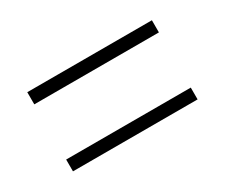

<svg xmlns="http://www.w3.org/2000/svg" viewBox="-54 -561 561 479"><g transform="rotate(-30 226.5 -322.0)"><path d="M47 -436V-401H406V-436ZM47 -242V-208H406V-242Z"/></g></svg>

Font: Noto Sans Gurmukhi UI Condensed ExtraLight
Style: Regular
Weight: 200
Width: 3
Designer: Jelle Bosma - Monotype Design Team
Foundry: Monotype Imaging Inc.
Version: Version 2.004